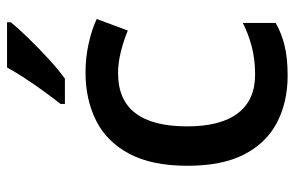

<svg xmlns="http://www.w3.org/2000/svg" viewBox="-162 -644 816 531"><g transform="rotate(-90 245.5 -378.0)"><path d="M303 10Q229 10 172.5 -19.5Q116 -49 84.5 -110Q53 -171 53 -267Q53 -366 86.5 -428.5Q120 -491 178.5 -520Q237 -549 311 -549Q353 -549 392.5 -540Q432 -531 459 -518L427 -432Q401 -443 369.5 -451Q338 -459 309 -459Q162 -459 162 -268Q162 -175 198.5 -127.5Q235 -80 305 -80Q348 -80 383.5 -89.5Q419 -99 448 -114V-23Q420 -7 385.5 1.5Q351 10 303 10ZM450 -756Q435 -737 407.5 -708.5Q380 -680 349.5 -652Q319 -624 294 -606H224V-618Q239 -637 258 -663Q277 -689 295 -716.5Q313 -744 325 -766H450Z"/></g></svg>

Font: Noto Sans Meetei Mayek Medium
Style: Regular
Weight: 500
Designer: Monotype Design Team and Neelakash Kshetrimayum
Foundry: Monotype Imaging Inc.
Version: Version 2.002; ttfautohint (v1.8.4.7-5d5b)